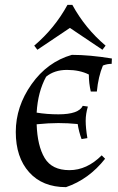

<svg xmlns="http://www.w3.org/2000/svg" viewBox="-20 -759 488 791"><path d="M399 -119 413 -105Q346 -20 252 12Q155 12 100 -49.5Q45 -111 45 -215.5Q45 -320 110 -412Q175 -504 276 -533Q349 -533 441 -518L440 -496Q421 -496 404 -489Q385 -444 379 -382H354Q346 -416 346 -452Q308 -471 256 -471Q204 -471 170 -443Q136 -381 131 -295Q173 -288 221 -288Q304 -288 321 -323L342 -320Q333 -290 333 -261Q333 -232 340 -190L316 -186Q305 -216 300 -248Q260 -252 220.5 -252Q181 -252 131 -247Q134 -158 164 -108Q194 -58 266 -58Q338 -58 399 -119ZM268 -644 134 -554 121 -571Q205 -642 258 -739H278Q331 -642 415 -571L402 -554Z"/></svg>

Font: Almendra SC
Style: Regular
Weight: 400
Designer: Ana Sanfelippo
Foundry: Ana Sanfelippo
Version: Version 1.003